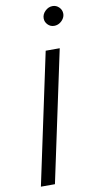

<svg xmlns="http://www.w3.org/2000/svg" viewBox="-101 -968 508 1010"><g transform="rotate(-10 153.0 -462.5)"><path d="M32 0 181 -700H256L107 0ZM248 -821Q228 -821 214 -835.5Q200 -850 200 -869Q200 -891 217.5 -908Q235 -925 257 -925Q277 -925 291.5 -910.5Q306 -896 306 -876Q306 -862 298 -849.5Q290 -837 277 -829Q264 -821 248 -821Z"/></g></svg>

Font: Red Hat Text VF
Style: Italic
Weight: 400
Italic angle: -12°
Designer: Pentagram, MCKL
Foundry: Pentagram, MCKL
Version: Version 1.023